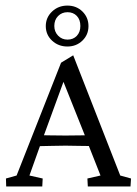

<svg xmlns="http://www.w3.org/2000/svg" viewBox="-20 -674 495 694"><path d="M2.4 0 1.5 -28.8 40 -39.6 200.7 -447.3 244.6 -474.1 414.6 -39.6 453.6 -28.8 451.7 0H297.4L295.9 -28.8L343.3 -39.6L296.9 -157.2L288.1 -181.2L202.1 -396.5L220.2 -407.7L137.2 -180.7L128.4 -157.2L86.4 -39.6L134.3 -28.8L132.8 0ZM110.8 -145.5V-186Q126 -185.5 152.3 -184.8Q178.7 -184.1 216.8 -184.1Q254.4 -184.1 281 -184.8Q307.6 -185.5 322.3 -186V-146Q293.9 -146 267.3 -146.7Q240.7 -147.5 216.8 -147.5Q193.4 -147.5 167.5 -146.7Q141.6 -146 110.8 -145.5ZM223.6 -505.9Q190.9 -505.9 168.2 -527.1Q145.5 -548.3 145.5 -579.6Q145.5 -610.8 168.2 -632.3Q190.9 -653.8 223.6 -653.8Q256.3 -653.8 278.1 -632.3Q299.8 -610.8 299.8 -579.6Q299.8 -548.3 277.8 -527.1Q255.9 -505.9 223.6 -505.9ZM224.1 -530.8Q244.6 -530.8 257.6 -544.4Q270.5 -558.1 270.5 -580.1Q270.5 -603 257.6 -616.5Q244.6 -629.9 224.1 -629.9Q203.6 -629.9 189.9 -616Q176.3 -602.1 176.3 -580.1Q176.3 -559.6 189.9 -545.2Q203.6 -530.8 224.1 -530.8Z"/></svg>

Font: Lateef Light
Style: Regular
Weight: 300
Designer: SIL International
Foundry: SIL International
Version: Version 4.200